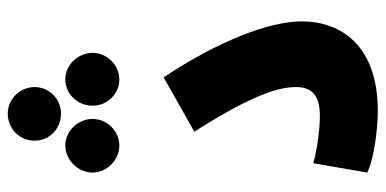

<svg xmlns="http://www.w3.org/2000/svg" viewBox="-269 -717 992 494"><g transform="rotate(-90 227.0 -470.0)"><path d="M182 -809C219 -809 250 -839 250 -877C250 -915 219 -946 182 -946C142 -946 112 -915 112 -877C112 -839 142 -809 182 -809ZM100 -659C137 -659 168 -691 168 -728C168 -765 137 -798 100 -798C62 -798 30 -765 30 -728C30 -691 62 -659 100 -659ZM270 -659C307 -659 338 -691 338 -728C338 -765 307 -798 270 -798C231 -798 202 -765 202 -728C202 -691 231 -659 270 -659ZM30 -21C70 -2 147 6 189 6C356 6 419 -88 419 -190C419 -272 369 -404 275 -545L135 -466C235 -310 250 -244 250 -204C250 -158 222 -143 175 -143C146 -143 92 -149 54 -160Z"/></g></svg>

Font: Noto Sans Arabic UI ExtraCondensed Extra
Style: Regular
Weight: 800
Width: 3
Designer: Nadine Chahine - Monotype Design Team
Foundry: Monotype Imaging Inc.
Version: Version 1.900